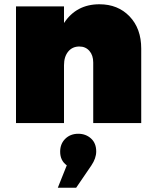

<svg xmlns="http://www.w3.org/2000/svg" viewBox="-20 -577 722 900"><path d="M446 -557Q533 -557 587.5 -500Q642 -443 642 -349V0H417V-284Q417 -318 399 -338.5Q381 -359 352 -359Q319 -359 299.5 -335Q280 -311 280 -271V0H55V-547H280V-469Q338 -557 446 -557ZM347 50Q382 50 406.5 72Q431 94 431 133Q431 165 408 199L337 303H251L293 198Q262 176 262 134Q262 97 286 73.5Q310 50 347 50Z"/></svg>

Font: MontserratBlack
Style: Regular
Weight: 900
Designer: Julieta Ulanovsky
Foundry: Julieta Ulanovsky
Version: Version 4.000